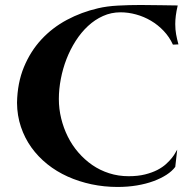

<svg xmlns="http://www.w3.org/2000/svg" viewBox="-20 -722 776 766"><path d="M691.9 -544.9 669.9 -543.9Q655.8 -574.7 633.1 -598.6Q610.4 -622.6 582.3 -639.2Q554.2 -655.8 522.9 -664.3Q491.7 -672.9 460.9 -672.9Q423.8 -672.9 391.1 -658.2Q358.4 -643.6 331.1 -618.2Q303.7 -592.8 282 -558.8Q260.3 -524.9 245.4 -486.6Q230.5 -448.2 222.7 -407.2Q214.8 -366.2 214.8 -327.1Q214.8 -287.6 224.1 -249.5Q233.4 -211.4 250.5 -177Q267.6 -142.6 292.5 -113.8Q317.4 -85 348.1 -63.7Q378.9 -42.5 415.5 -30.8Q452.1 -19 493.2 -19Q530.3 -19 558.6 -26.1Q586.9 -33.2 607.7 -43.9Q628.4 -54.7 642.6 -67.6Q656.7 -80.6 666 -92.3Q675.3 -104 679.9 -113Q684.6 -122.1 687 -125L679.2 -56.2Q666.5 -39.1 644.3 -24.7Q622.1 -10.3 592.3 0.7Q562.5 11.7 526.1 17.8Q489.7 23.9 449.2 23.9Q395.5 23.9 345 13.2Q294.4 2.4 250 -17.6Q205.6 -37.6 168.7 -67.1Q131.8 -96.7 105.2 -133.8Q78.6 -170.9 63.5 -215.8Q48.3 -260.7 47.9 -312Q49.3 -391.1 75.4 -454.3Q101.6 -517.6 145.3 -564.7Q189 -611.8 247.1 -642.8Q305.2 -673.8 371.1 -689Q405.8 -697.3 450.7 -699.7Q495.6 -702.1 541 -702.1Q585 -702.1 623.8 -701.2Q662.6 -700.2 689 -700.2Q683.6 -677.2 681.4 -659.4Q679.2 -641.6 679.2 -626Q679.2 -604 682.6 -585.2Q686 -566.4 691.9 -544.9Z"/></svg>

Font: Uncial Antiqua
Style: Regular
Weight: 400
Version: Version 1.000